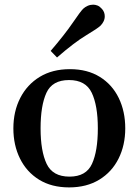

<svg xmlns="http://www.w3.org/2000/svg" viewBox="-20 -793 597 827"><path d="M37.6 -240.2Q37.6 -313 67.1 -370.8Q96.7 -428.7 151.1 -461.9Q205.6 -495.1 281.2 -495.1Q356.4 -495.1 409.9 -461.9Q463.4 -428.7 491.5 -370.8Q519.5 -313 519.5 -240.2Q519.5 -167.5 490.7 -109.9Q461.9 -52.2 407.5 -19Q353 14.2 277.8 14.2Q202.1 14.2 148.4 -19Q94.7 -52.2 66.2 -109.9Q37.6 -167.5 37.6 -240.2ZM154.8 -240.2Q154.8 -142.1 180.9 -87.2Q207 -32.2 279.3 -32.2Q351.1 -32.2 376.2 -87.2Q401.4 -142.1 401.4 -240.2Q401.4 -338.4 375.2 -393.3Q349.1 -448.2 277.3 -448.2Q205.1 -448.2 179.9 -393.1Q154.8 -337.9 154.8 -240.2ZM225.6 -545.4 198.2 -573.7Q257.8 -643.1 292.5 -693.8Q327.1 -744.6 338.4 -755.4Q346.2 -762.7 357.4 -767.8Q368.7 -772.9 381.3 -772.9Q390.1 -772.9 399.7 -769.3Q409.2 -765.6 417 -756.8Q424.8 -749 428 -740.5Q431.2 -731.9 431.2 -723.1Q431.2 -710.9 426 -700.7Q420.9 -690.4 413.1 -682.6Q401.9 -671.4 351.1 -640.9Q300.3 -610.4 225.6 -545.4Z"/></svg>

Font: Gelasio Medium
Style: Regular
Weight: 500
Designer: Eben Sorkin
Foundry: Eben Sorkin
Version: Version 1.008